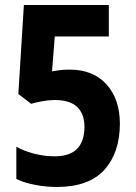

<svg xmlns="http://www.w3.org/2000/svg" viewBox="-20 -785 541 764"><path d="M205 -41Q163 -41 119 -49.5Q75 -58 45 -73V-201Q73 -185 114 -174Q155 -163 198 -163Q316 -163 316 -281Q316 -331 287.5 -359Q259 -387 197 -387Q174 -387 147 -382Q120 -377 104 -372L53 -411L75 -765H413V-640H198L187 -501Q199 -503 215 -505.5Q231 -508 257 -508Q351 -508 404 -449Q457 -390 457 -293Q457 -178 395.5 -109.5Q334 -41 205 -41Z"/></svg>

Font: Noto Sans Tamil UI Condensed
Style: Bold
Weight: 700
Width: 3
Designer: Jelle Bosma - Monotype Design Team
Foundry: Monotype Imaging Inc.
Version: Version 2.004; ttfautohint (v1.8.4.7-5d5b)